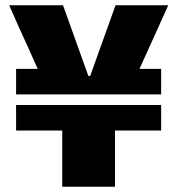

<svg xmlns="http://www.w3.org/2000/svg" viewBox="-20 -708 673 728"><path d="M41 -447H123L84 -534Q45 -618 15 -688H219L315 -420H322L418 -688H618L509 -447H591V-350H41ZM216 -213H41V-310H591V-213H416V0H216Z"/></svg>

Font: Saira Stencil One
Style: Regular
Weight: 400
Designer: Hector Gatti with collaboration of the Omnibus-Type team
Foundry: Omnibus-Type
Version: Version 1.004